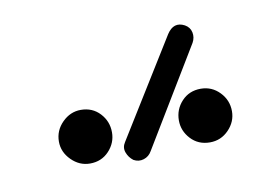

<svg xmlns="http://www.w3.org/2000/svg" viewBox="-40 -762 498 342"><g transform="rotate(-10 209.5 -591.0)"><path d="M211 -491Q206 -482 196.5 -479Q187 -476 178 -481Q170 -487 166.5 -496.5Q163 -506 169 -515L278 -691Q291 -711 310 -701Q319 -696 321 -686.5Q323 -677 318 -668ZM318 -488Q297 -488 283.5 -502.5Q270 -517 270 -536Q270 -556 283.5 -570.5Q297 -585 318 -585Q338 -585 352 -570.5Q366 -556 366 -536Q366 -517 352 -502.5Q338 -488 318 -488ZM101 -488Q82 -488 67.5 -502.5Q53 -517 53 -536Q53 -556 67.5 -570.5Q82 -585 101 -585Q122 -585 135.5 -570.5Q149 -556 149 -536Q149 -517 135.5 -502.5Q122 -488 101 -488Z"/></g></svg>

Font: Zen Kurenaido
Style: ARC
Weight: 400
Designer: Yoshimichi Ohira
Foundry: Positype
Version: Version 1.001